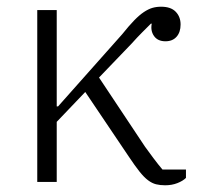

<svg xmlns="http://www.w3.org/2000/svg" viewBox="-20 -542 606 572"><path d="M91 -512H149V-225H153L344 -440Q364 -465 379.5 -481Q395 -497 408.5 -506Q422 -515 434 -518.5Q446 -522 460 -522Q489 -522 503.5 -507Q518 -492 518 -469Q518 -446 506 -432.5Q494 -419 473 -419Q450 -419 439 -434.5Q428 -450 432 -471L430 -472Q419 -461 404 -446Q389 -431 372 -412L275 -311L412 -105Q422 -91 437 -71Q452 -51 464 -37H534V-12Q525 -3 508.5 3.5Q492 10 472 10Q457 10 445 7Q433 4 421 -5Q409 -14 395.5 -31Q382 -48 364 -75L234 -268L149 -179V0H91Z"/></svg>

Font: IBM Plex Serif Light
Style: Regular
Weight: 300
Designer: Mike Abbink, Paul van der Laan, Pieter van Rosmalen
Foundry: Bold Monday
Version: Version 3.001